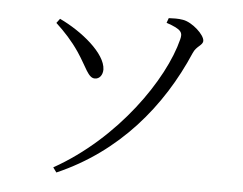

<svg xmlns="http://www.w3.org/2000/svg" viewBox="-52 -777 1104 871"><g transform="rotate(5 500.0 -341.5)"><path d="M235 30C511 -90 696 -312 804 -564C818 -597 847 -602 847 -623C847 -650 790 -703 747 -710C725 -714 701 -713 682 -712L674 -690C746 -666 750 -651 742 -620C696 -436 501 -150 219 8ZM176 -646C216 -609 251 -571 283 -524C327 -459 341 -409 372 -410C393 -410 407 -429 407 -454C405 -527 293 -618 191 -666Z"/></g></svg>

Font: Harano Aji Mincho KR
Style: Regular
Weight: 400
Foundry: Masamichi Hosoda
Version: HaranoAjiMinchoKR-Regular version 20230610;ttx 4.39.4